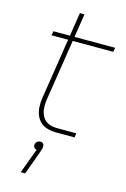

<svg xmlns="http://www.w3.org/2000/svg" viewBox="-133 -699 662 1009"><g transform="rotate(15 198.5 -194.0)"><path d="M216 0Q152 0 122.5 -31.5Q93 -63 93 -118Q93 -136 96 -157L171 -638H196L121 -157Q118 -138 118 -120Q118 -76 140.5 -49.5Q163 -23 218 -23H316L313 0ZM57 -487 61 -510H397L393 -487ZM87 250 137 115Q129 113 124 107.5Q119 102 119 94Q119 86 123 80Q127 74 133 71Q139 68 146 68Q157 68 161.5 74.5Q166 81 166 89Q166 96 163.5 104.5Q161 113 158 122L111 250Z"/></g></svg>

Font: MuseoModerno Thin
Style: Italic
Weight: 100
Italic angle: -9°
Designer: Pablo Cosgaya, Héctor Gatti, Marcela Romero, and the Authors of The MuseoModerno Project.
Foundry: Omnibus-Type Team
Version: Version 1.003